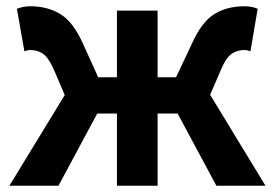

<svg xmlns="http://www.w3.org/2000/svg" viewBox="-20 -594 879 614"><path d="M829 0H672L548 -231H484V0H354V-231H291L167 0H10L187 -290L152 -372Q135 -410 117.5 -422Q100 -434 78 -434Q73 -434 68 -433Q63 -432 58 -430L34 -566Q55 -574 76 -574Q132 -574 173 -549Q214 -524 245 -455L294 -347H354V-560H484V-347H543L594 -455Q625 -524 665.5 -549Q706 -574 762 -574Q785 -574 804 -566L781 -430Q776 -432 771 -433Q766 -434 760 -434Q739 -434 721 -422Q703 -410 687 -372L652 -291Z"/></svg>

Font: SpoqaHanSansJP-Bold
Style: Regular
Weight: 700
Designer: [Source Han Sans]
Ryoko NISHIZUKA  (kana & ideographs); Paul D. Hunt (Latin, Greek & Cyrillic); Wenlong ZHANG  (bopomofo
Foundry: Spoqa (http://bi.spoqa.com)
Version: Version 1.002.20150607